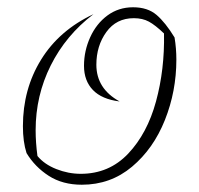

<svg xmlns="http://www.w3.org/2000/svg" viewBox="-20 -498 546 528"><path d="M53 -77Q43 -108 43 -151Q43 -253 93 -334Q143 -415 237 -459Q161 -401 119.5 -318Q78 -235 78 -140Q78 -106 83 -69Q102 -46 135 -33Q168 -20 202 -20Q280 -20 332.5 -75.5Q385 -131 409 -219Q433 -307 431 -406Q407 -429 389.5 -438.5Q372 -448 348 -448Q300 -448 272.5 -410Q245 -372 245 -320Q245 -254 309 -219Q260 -225 235.5 -250.5Q211 -276 211 -317Q211 -358 228 -395.5Q245 -433 275.5 -455.5Q306 -478 346 -478Q386 -478 410.5 -457Q435 -436 460 -395Q465 -365 465 -334Q465 -247 433.5 -168Q402 -89 343 -39.5Q284 10 205 10Q152 10 114 -14.5Q76 -39 53 -77Z"/></svg>

Font: Srisakdi
Style: Regular
Weight: 400
Designer: Cadson Demak Co.,Ltd.
Foundry: Cadson Demak Co.,Ltd.
Version: Version 1.000